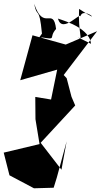

<svg xmlns="http://www.w3.org/2000/svg" viewBox="-30 -956 543 1034"><path d="M276 0 329 -195 301 -42 189 -187 375 -388 355 -435 329 -535 313 -552 493 -788 324 -716 145 -766 79 -524 278 -581 245 -420 160 -434 161 -314 183 -180 -10 -134 21 -12 153 58 259 55ZM192 -755C282 -741 228 -751 272 -800C257 -924 205 -783 154 -936C169 -852 181 -933 196 -775C132 -678 95 -688 218 -724ZM390 -755C421 -729 389 -781 396 -908C544 -809 411 -932 403 -864C412 -903 304 -767 282 -857C264 -857 452 -819 460 -720Z"/></svg>

Font: Asimov Silicon
Style: Regular
Weight: 400
Designer: Google
Version: Version 2.000980; 2014